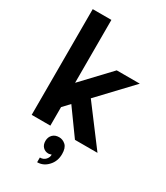

<svg xmlns="http://www.w3.org/2000/svg" viewBox="-236 -844 1015 1175"><g transform="rotate(30 271.0 -256.5)"><path d="M535.2 -496.1Q494.1 -496.1 372.1 -496.1Q326.2 -447.3 189.5 -302.7Q189.5 -414.1 189.5 -747.1Q156.2 -747.1 57.6 -747.1Q57.6 -723.6 57.6 -653.3Q57.6 -490.2 57.6 0Q90.8 0 189.5 0Q189.5 -33.2 189.5 -130.9Q200.2 -142.6 234.4 -178.7Q266.6 -133.8 363.3 0Q402.3 0 522.5 0Q471.7 -67.4 320.3 -268.6Q374 -326.2 535.2 -496.1ZM272.5 34.2Q244.1 34.2 227.5 50.8Q210 68.4 210 95.7Q210 123 225.6 138.7Q241.2 154.3 263.7 154.3Q269.5 154.3 275.4 152.3Q280.3 151.4 285.2 149.4Q286.1 168 271.5 184.6Q256.8 201.2 231.4 201.2Q231.4 211.9 231.4 234.4Q275.4 234.4 306.6 200.2Q338.9 166 338.9 115.2Q338.9 71.3 318.4 52.7Q297.9 34.2 272.5 34.2Z"/></g></svg>

Font: BM-Biotif
Style: Bold
Weight: 400
Designer: Deni Anggara
Version: Version 1.000;PS 001.000;hotconv 1.0.88;makeotf.lib2.5.64776